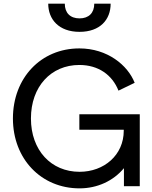

<svg xmlns="http://www.w3.org/2000/svg" viewBox="-20 -1023 834 1055"><path d="M417 12C515 12 603 -29 661 -99V0H748V-395H416V-310H660V-305C660 -171 552 -79 417 -79C261 -79 150 -197 150 -372C150 -547 260 -666 416 -666C521 -666 597 -611 631 -525L720 -568C682 -665 570 -757 416 -757C205 -757 51 -595 51 -372C51 -150 206 12 417 12ZM245 -1003C245 -917 303 -848 417 -848C530 -848 588 -915 588 -1003H498C498 -952 468 -922 417 -922C366 -922 336 -952 336 -1003Z"/></svg>

Font: Mluvka Medium
Style: Regular
Weight: 500
Designer: Modified by Jiří Krblich, Original typeface by Gumpita Rahayu
Foundry: Gumpita Rahayu & Jiří Krblich
Version: Version 2.000;Glyphs 3.1.1 (3134)